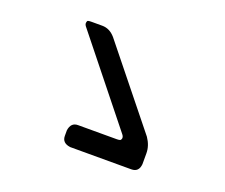

<svg xmlns="http://www.w3.org/2000/svg" viewBox="-90 -795 908 774"><g transform="rotate(20 364.0 -408.0)"><path d="M238 -215V-191Q238 -161 273 -156H536Q568 -156 571 -191V-238Q571 -270 550 -301L284 -632Q260 -660 228 -660H182Q165 -660 164 -656Q162 -650 162 -647Q162 -640 169 -632L452 -278Q459 -270 459 -263Q459 -259 458 -258Q457 -257 457 -255Q455 -250 439 -250H273Q243 -250 238 -215Z"/></g></svg>

Font: WDXL Lubrifont SC
Style: Regular
Weight: 400
Designer: [WDXL Lubrifont] Copyright 2020-2022 (c) NightFurySL2001, Skr-ZERO; [ZCOOL QingKe HuangYou] Copyright 2018-2022 (c) The 
Version: Version 2.001;hotconv 1.1.1;makeotfexe 2.6.0